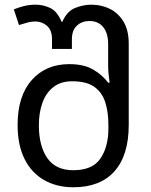

<svg xmlns="http://www.w3.org/2000/svg" viewBox="-20 -790 645 820"><path d="M293 9.8Q223.1 9.8 169.2 -20.5Q115.2 -50.8 85.2 -110.4Q55.2 -169.9 55.2 -256.8Q55.2 -379.9 115.5 -448Q175.8 -516.1 275.9 -516.1Q337.9 -516.1 377.4 -493.2Q417 -470.2 441.9 -437H448.2Q446.8 -448.2 444.3 -468.5Q441.9 -488.8 441.9 -504.9V-601.1Q441.9 -647.9 420.9 -674.1Q399.9 -700.2 362.8 -700.2Q329.1 -700.2 308.1 -680.2Q287.1 -660.2 287.1 -623V-581.1H202.1V-623Q202.1 -661.1 180.7 -679.7Q159.2 -698.2 131.8 -698.2Q112.8 -698.2 95.5 -693.1Q78.1 -688 61 -683.1L39.1 -750Q58.1 -757.8 81.5 -763.9Q105 -770 132.8 -770Q164.1 -770 194.1 -756.1Q224.1 -742.2 243.2 -696.8H246.1Q266.1 -742.2 301 -756.1Q335.9 -770 370.1 -770Q413.1 -770 449.5 -752Q485.8 -733.9 507.8 -697Q529.8 -660.2 529.8 -603V-256.8Q529.8 -127 469 -58.6Q408.2 9.8 293 9.8ZM293 -63Q375 -63 408.9 -113Q442.9 -163.1 442.9 -240.2V-255.9Q442.9 -313 429 -355Q415 -397 381.6 -419.9Q348.1 -442.9 288.1 -442.9Q240.2 -442.9 208.5 -418.5Q176.8 -394 161.4 -351.6Q146 -309.1 146 -254.9Q146 -167 181.9 -115Q217.8 -63 293 -63Z"/></svg>

Font: Kurinto Seri
Style: Regular
Weight: 400
Designer: Kurinto was developed by Clint Goss from a range of fonts that are compatible with the SIL Open Font License Version 1.1
Foundry: Clinton F. Goss
Version: Version 2.196; July 25, 2020